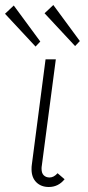

<svg xmlns="http://www.w3.org/2000/svg" viewBox="-91 -737 350 767"><path d="M75 -63Q75 -45 84 -36.5Q93 -28 107 -28Q124 -28 139 -45L167 -21Q142 10 104 10Q73 10 54 -9Q35 -28 35 -61Q35 -72 36 -78L91 -500H132L76 -75Q75 -71 75 -63ZM-71 -682 -36 -715 70 -571 51 -551ZM87 -684 122 -717 228 -573 209 -553Z"/></svg>

Font: Bellota Light
Style: Italic
Weight: 300
Italic angle: -7.5°
Designer: Kemie Guaida
Foundry: Kemie Guaida
Version: Version 4.001